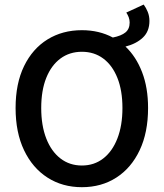

<svg xmlns="http://www.w3.org/2000/svg" viewBox="-20 -797 708 830"><path d="M334 12.2Q250 12.2 185.3 -29.3Q120.6 -70.8 84 -147.5Q47.4 -224.1 47.4 -330.1Q47.4 -436 84 -511.2Q120.6 -586.4 185.3 -626.5Q250 -666.5 334 -666.5Q408.7 -666.5 467.8 -634.8Q504.4 -642.1 522.5 -657Q540.5 -671.9 540.5 -699.7Q540.5 -711.4 536.4 -722.4Q532.2 -733.4 525.9 -742.7L601.1 -777.3Q611.3 -763.7 618.7 -745.6Q626 -727.5 626 -706.5Q626 -661.6 597.9 -634.8Q569.8 -607.9 522.5 -595.7Q568.4 -552.2 594.2 -485.1Q620.1 -418 620.1 -330.1Q620.1 -224.1 583.7 -147.5Q547.4 -70.8 482.9 -29.3Q418.5 12.2 334 12.2ZM334 -81.5Q387.2 -81.5 426.5 -112.1Q465.8 -142.6 487.5 -198.5Q509.3 -254.4 509.3 -330.1Q509.3 -405.8 487.5 -460.2Q465.8 -514.6 426.5 -543.9Q387.2 -573.2 334 -573.2Q280.8 -573.2 241.2 -543.9Q201.7 -514.6 179.9 -460.2Q158.2 -405.8 158.2 -330.1Q158.2 -254.4 179.9 -198.5Q201.7 -142.6 241.2 -112.1Q280.8 -81.5 334 -81.5Z"/></svg>

Font: Varta Light
Style: Bold
Weight: 700
Version: Version 1.004